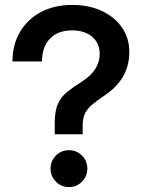

<svg xmlns="http://www.w3.org/2000/svg" viewBox="-20 -759 593 788"><path d="M204.6 -208V-252.9Q204.6 -303.7 217.8 -333Q231 -362.3 256.3 -382.3Q281.7 -402.3 317.9 -425.3Q356.4 -450.7 372.8 -478.8Q389.2 -506.8 389.2 -536.6Q389.2 -581.5 358.4 -607.9Q327.6 -634.3 275.4 -634.3Q217.8 -634.3 185.1 -600.3Q152.3 -566.4 152.3 -506.8H31.2Q31.2 -575.7 62 -627.9Q92.8 -680.2 147.9 -709.5Q203.1 -738.8 276.4 -738.8Q345.2 -738.8 398.2 -713.9Q451.2 -689 481 -645.5Q510.7 -602.1 510.7 -545.4Q510.7 -435.5 410.6 -368.2Q379.4 -347.2 359.1 -330.3Q338.9 -313.5 329.1 -293.7Q319.3 -273.9 319.3 -244.1V-208ZM263.2 8.8Q231.4 8.8 209.5 -13.4Q187.5 -35.6 187.5 -66.9Q187.5 -98.6 209.5 -120.6Q231.4 -142.6 263.2 -142.6Q294.4 -142.6 316.4 -120.6Q338.4 -98.6 338.4 -66.9Q338.4 -35.6 316.4 -13.4Q294.4 8.8 263.2 8.8Z"/></svg>

Font: Inter Display SemiBold
Style: Regular
Weight: 600
Designer: Rasmus Andersson
Foundry: rsms
Version: Version 4.001;git-9221beed3